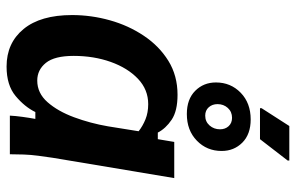

<svg xmlns="http://www.w3.org/2000/svg" viewBox="-178 -712 900 584"><g transform="rotate(90 272.0 -420.0)"><path d="M182.5 10Q110.8 10 68.3 -41.7Q25.8 -93.3 25.8 -189.2Q25.8 -247.5 41.7 -304.2Q57.5 -360.8 88.8 -407.5Q120 -454.2 165 -482.1Q210 -510 268.3 -510Q317.5 -510 344.2 -492.1Q370.8 -474.2 383.3 -450H403.3L411.7 -500H521.7L460 -130.8Q456.7 -109.2 453.8 -86.7Q450.8 -64.2 450 -42.1Q449.2 -20 449.2 0H331.7Q332.5 -16.7 335.4 -37.9Q338.3 -59.2 341.7 -77.5H320.8Q305 -45 272.1 -17.5Q239.2 10 182.5 10ZM225 -83.3Q263.3 -83.3 290.8 -114.6Q318.3 -145.8 336.7 -195.4Q355 -245 364.2 -298.3L379.2 -391.7Q363.3 -404.2 342.9 -412.5Q322.5 -420.8 296.7 -420.8Q252.5 -420.8 219.6 -389.6Q186.7 -358.3 168.3 -306.7Q150 -255 150 -194.2Q150 -135.8 171.2 -109.6Q192.5 -83.3 225 -83.3ZM309.2 -760.8V-765.8L363.3 -850H468.3V-845L403.3 -760.8ZM326.7 -538.3Q281.7 -538.3 256.2 -563.8Q230.8 -589.2 230.8 -626.7Q230.8 -671.7 262.1 -702.1Q293.3 -732.5 343.3 -732.5Q388.3 -732.5 413.8 -707.1Q439.2 -681.7 439.2 -644.2Q439.2 -599.2 407.9 -568.8Q376.7 -538.3 326.7 -538.3ZM331.7 -594.2Q350 -594.2 361.7 -607.5Q373.3 -620.8 373.3 -639.2Q373.3 -655 363.8 -665.4Q354.2 -675.8 338.3 -675.8Q320 -675.8 308.3 -662.9Q296.7 -650 296.7 -631.7Q296.7 -615.8 306.2 -605Q315.8 -594.2 331.7 -594.2Z"/></g></svg>

Font: Familjen Grotesk SemiBold
Style: Italic
Weight: 600
Italic angle: -9.46201°
Designer: Anders Wikstroem, Jonas Baeckman, Matilda Gysing, Kristian Moeller
Foundry: Familjen STHLM AB
Version: Version 2.002